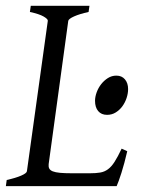

<svg xmlns="http://www.w3.org/2000/svg" viewBox="-20 -635 488 655"><path d="M414.1 -119.1Q404.3 -76.7 394.3 -45.4Q384.3 -14.2 377.9 0H0L2.9 -21Q33.7 -27.8 52.2 -35.9Q70.8 -43.9 71.8 -50.8L143.1 -564Q144 -569.8 128.9 -578.6Q113.8 -587.4 82 -594.2L85 -615.2H285.2L282.2 -594.2Q251.5 -587.4 232.9 -579.1Q214.4 -570.8 212.9 -564L146 -75.2Q145 -66.4 147.9 -60.3Q150.9 -54.2 159.9 -50.5Q168.9 -46.9 184.8 -45.4Q200.7 -43.9 225.1 -43.9H287.1Q307.6 -43.9 322 -46.4Q336.4 -48.8 348.1 -57.4Q359.9 -65.9 370.6 -82.5Q381.3 -99.1 395 -127.9ZM417 -331.1Q417 -316.4 411.9 -300.8Q406.7 -285.2 397.5 -272.5Q388.2 -259.8 375 -251.5Q361.8 -243.2 345.2 -243.2Q325.7 -243.2 314.9 -256.1Q304.2 -269 304.2 -291Q304.2 -304.7 309.8 -320.1Q315.4 -335.4 325.2 -347.9Q335 -360.4 348.1 -368.7Q361.3 -377 377 -377Q395.5 -377 406.2 -364.3Q417 -351.6 417 -331.1Z"/></svg>

Font: Akkhara
Style: Italic
Weight: 400
Italic angle: -7°
Designer: J. Victor Gaultney
Version: Version 1.00 June 13, 2006, initial release